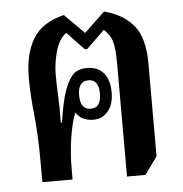

<svg xmlns="http://www.w3.org/2000/svg" viewBox="-45 -603 621 652"><g transform="rotate(-5 265.0 -276.5)"><path d="M362 6V-378Q362 -416 358.5 -438Q355 -460 347 -473Q339 -486 327 -497L265 -437H257L199 -498Q174 -480 162.5 -439.5Q151 -399 151 -360Q151 -322 153 -285.5Q155 -249 154 -196H158Q169 -268 181 -302Q193 -336 208 -353Q225 -373 259 -373Q295 -373 315 -349.5Q335 -326 335 -283Q335 -243 315.5 -219.5Q296 -196 265 -196Q249 -196 233 -202.5Q217 -209 206 -226Q193 -193 185 -142Q177 -91 177 -33V0H74V-67Q74 -160 66.5 -229.5Q59 -299 59 -357Q59 -438 90 -489.5Q121 -541 196 -559L263 -492L333 -559Q399 -542 433.5 -499Q468 -456 468 -372V-54L425 6ZM260 -234Q295 -234 295 -283Q295 -331 260 -331Q224 -331 224 -283Q224 -234 260 -234Z"/></g></svg>

Font: Noto Serif Thai ExtraCondensed SemiBold
Style: Regular
Weight: 600
Width: 2
Designer: Monotype Design Team
Foundry: Monotype Imaging Inc.
Version: Version 2.001; ttfautohint (v1.8.4.7-5d5b)